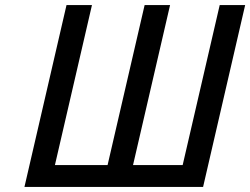

<svg xmlns="http://www.w3.org/2000/svg" viewBox="-20 -742 993 762"><path d="M554 -722H655L508 -87H705L852 -722H953L786 0H77L244 -722H345L198 -87H407Z"/></svg>

Font: Perun
Style: Italic
Weight: 400
Italic angle: -12°
Foundry: Copyright (c) Stefan Peev, Context Ltd, 2016
Version: Version 1.027